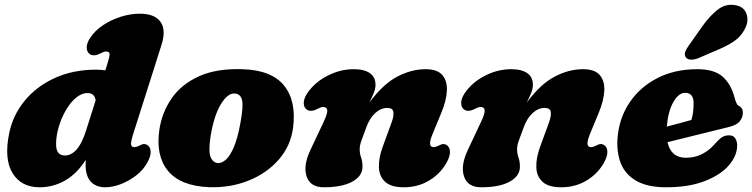

<svg xmlns="http://www.w3.org/2000/svg" viewBox="-20 -778 3185 813"><path d="M664 -588.5 543.5 -209Q533 -175.5 535.2 -165.2Q537.5 -155 548.5 -155Q558.5 -155 573.5 -163Q592.5 -174 607.5 -161Q617.5 -152.5 618 -134.5Q618.5 -116.5 604.5 -91Q587.5 -59 556.8 -35.2Q526 -11.5 491.2 1.8Q456.5 15 426 15Q386.5 15 364.5 -8.8Q342.5 -32.5 342.5 -81Q342.5 -91 343 -101Q305.5 -42 255.2 -13.5Q205 15 147.5 15Q70 15 33.2 -44.8Q-3.5 -104.5 19 -214.5Q34.5 -290 84 -350.8Q133.5 -411.5 211 -447.2Q288.5 -483 387.5 -483Q407.5 -483 426 -480L433.5 -504Q443.5 -534.5 444 -547.2Q444.5 -560 429.5 -560Q423 -560 416.8 -557.2Q410.5 -554.5 401 -550Q387.5 -543.5 377.2 -543.8Q367 -544 360 -549Q347.5 -557.5 347.2 -576.5Q347 -595.5 362 -618Q382.5 -649 417 -671.8Q451.5 -694.5 492 -707.2Q532.5 -720 571 -720Q635 -720 659.5 -685.8Q684 -651.5 664 -588.5ZM217.5 -168.5Q217.5 -141.5 227.5 -130.5Q237.5 -119.5 254.5 -119.5Q281 -119.5 303.8 -144.2Q326.5 -169 344 -224L385 -353Q380.5 -384 351 -384Q325 -384 301 -363.5Q277 -343 258.2 -310.2Q239.5 -277.5 228.5 -240Q217.5 -202.5 217.5 -168.5Z M1005.5 -485Q1129.5 -481.5 1182.5 -416.2Q1235.5 -351 1221 -237.5Q1211 -160 1160.2 -102Q1109.5 -44 1031.8 -13Q954 18 863.5 14.5Q743 9 690.8 -55.2Q638.5 -119.5 655 -230Q666 -302.5 707 -361.8Q748 -421 822.2 -454.8Q896.5 -488.5 1005.5 -485ZM902 -87.5Q916.5 -86 934 -99.8Q951.5 -113.5 968.5 -151Q985.5 -188.5 998 -257Q1011 -328.5 1005 -354Q999 -379.5 975.5 -382Q945.5 -385.5 916 -338Q886.5 -290.5 872 -203Q862 -139.5 871.2 -114.8Q880.5 -90 902 -87.5Z M1279 -314Q1266.5 -322.5 1266.2 -341.5Q1266 -360.5 1281 -383Q1312 -429 1366.2 -457Q1420.5 -485 1478 -485Q1522.5 -485 1546.2 -468.2Q1570 -451.5 1570 -419Q1570 -402.5 1562.2 -383.5Q1554.5 -364.5 1544 -343.5Q1601.5 -421.5 1661.5 -453.2Q1721.5 -485 1782.5 -485Q1832 -485 1853.2 -460Q1874.5 -435 1872.2 -393.2Q1870 -351.5 1849 -301L1811 -209Q1789 -155 1816 -155Q1825.5 -155 1841 -163Q1860 -174 1875 -161Q1885 -152.5 1885.2 -134.5Q1885.5 -116.5 1872 -91Q1846 -43.5 1798.2 -14.2Q1750.5 15 1689.5 15Q1636.5 15 1611.2 -7.8Q1586 -30.5 1584.5 -69.2Q1583 -108 1600 -155L1638 -259Q1648 -286 1645.8 -303.5Q1643.5 -321 1620 -321Q1592.5 -321 1568.5 -299Q1544.5 -277 1530 -236Q1516.5 -200 1509.8 -180.8Q1503 -161.5 1503 -146Q1503 -128 1509 -111Q1515 -94 1515 -72Q1515 -32.5 1471.8 -8.8Q1428.5 15 1351 15Q1294 15 1278.5 -30.5Q1263 -76 1294 -142L1350 -261Q1367.5 -298 1365.8 -311.5Q1364 -325 1348.5 -325Q1342 -325 1335.8 -322.2Q1329.5 -319.5 1320 -315Q1306.5 -308.5 1296.2 -308.8Q1286 -309 1279 -314Z M1945.5 -314Q1933 -322.5 1932.8 -341.5Q1932.5 -360.5 1947.5 -383Q1978.5 -429 2032.8 -457Q2087 -485 2144.5 -485Q2189 -485 2212.8 -468.2Q2236.5 -451.5 2236.5 -419Q2236.5 -402.5 2228.8 -383.5Q2221 -364.5 2210.5 -343.5Q2268 -421.5 2328 -453.2Q2388 -485 2449 -485Q2498.5 -485 2519.8 -460Q2541 -435 2538.8 -393.2Q2536.5 -351.5 2515.5 -301L2477.5 -209Q2455.5 -155 2482.5 -155Q2492 -155 2507.5 -163Q2526.5 -174 2541.5 -161Q2551.5 -152.5 2551.8 -134.5Q2552 -116.5 2538.5 -91Q2512.5 -43.5 2464.8 -14.2Q2417 15 2356 15Q2303 15 2277.8 -7.8Q2252.5 -30.5 2251 -69.2Q2249.5 -108 2266.5 -155L2304.5 -259Q2314.5 -286 2312.2 -303.5Q2310 -321 2286.5 -321Q2259 -321 2235 -299Q2211 -277 2196.5 -236Q2183 -200 2176.2 -180.8Q2169.5 -161.5 2169.5 -146Q2169.5 -128 2175.5 -111Q2181.5 -94 2181.5 -72Q2181.5 -32.5 2138.2 -8.8Q2095 15 2017.5 15Q1960.5 15 1945 -30.5Q1929.5 -76 1960.5 -142L2016.5 -261Q2034 -298 2032.2 -311.5Q2030.5 -325 2015 -325Q2008.5 -325 2002.2 -322.2Q1996 -319.5 1986.5 -315Q1973 -308.5 1962.8 -308.8Q1952.5 -309 1945.5 -314Z M3101.5 -163Q3101.5 -119 3066.5 -78.2Q3031.5 -37.5 2964.2 -11.2Q2897 15 2800.5 15Q2722.5 15 2675.2 -11.8Q2628 -38.5 2609 -86Q2590 -133.5 2595 -195.5Q2602 -278.5 2645.8 -343.8Q2689.5 -409 2763 -447Q2836.5 -485 2932.5 -485Q3006 -485 3041.5 -452Q3077 -419 3090.5 -364Q3093.5 -353 3097.5 -343.5Q3101.5 -334 3106.5 -331Q3115 -327.5 3120.2 -320.2Q3125.5 -313 3125.5 -300Q3125.5 -281.5 3112.8 -265Q3100 -248.5 3065.5 -240Q3033 -232 2988.5 -221Q2944 -210 2896 -198.2Q2848 -186.5 2806.5 -176Q2821 -110 2884.5 -110Q2921.5 -110 2952 -125.2Q2982.5 -140.5 3004.5 -166Q3023.5 -188 3036.5 -196.5Q3049.5 -205 3067.5 -205Q3085.5 -205 3093.5 -192Q3101.5 -179 3101.5 -163ZM2880.5 -385Q2854 -385 2831.5 -346.2Q2809 -307.5 2803.5 -242Q2831 -249 2858.5 -256.5Q2886 -264 2907.5 -270Q2917 -299 2917 -341Q2917 -385 2880.5 -385ZM2953.5 -666Q2985.5 -711 3019.2 -737.2Q3053 -763.5 3094.5 -756Q3129.5 -749.5 3140.2 -721.2Q3151 -693 3137 -661.5Q3123 -631 3097.8 -610.5Q3072.5 -590 3025 -569.5L2936.5 -531.5Q2920.5 -525 2905.2 -525.5Q2890 -526 2884 -535.5Q2876.5 -546.5 2882 -559.8Q2887.5 -573 2898.5 -588Z"/></svg>

Font: Fraunces 9pt SuperSoft Black
Style: Italic
Weight: 900
Italic angle: -16°
Version: Version 1.000;[0bf87f6ff]